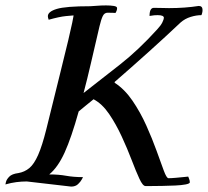

<svg xmlns="http://www.w3.org/2000/svg" viewBox="-57 -686 769 710"><path d="M250 -31Q250 -31 245.5 -22.5Q241 -14 231.5 -5Q222 4 206 4L42 -15Q23 -15 3.5 -12.5Q-16 -10 -37 -4Q-37 -4 -35 -13Q-33 -22 -23 -32.5Q-13 -43 11 -46Q34 -50 51.5 -64.5Q69 -79 84 -113Q99 -147 114 -207Q145 -333 165 -413Q185 -493 195.5 -537.5Q206 -582 210 -601.5Q214 -621 214.5 -625Q215 -629 215 -629Q211 -629 186.5 -626.5Q162 -624 123 -613Q120 -621 120 -626Q120 -643 153 -653Q186 -663 277 -663Q282 -663 299.5 -664.5Q317 -666 335 -666Q352 -666 364 -664Q376 -662 376 -656Q376 -649 373 -643.5Q370 -638 370 -638Q370 -638 363 -638.5Q356 -639 341 -639Q329 -639 323 -626.5Q317 -614 311 -589Q293 -512 279.5 -453.5Q266 -395 252 -342Q320 -395 387.5 -448Q455 -501 524 -577Q538 -592 543.5 -603.5Q549 -615 549 -620Q549 -630 526 -630Q519 -630 513.5 -629.5Q508 -629 496 -627Q496 -657 512 -657Q532 -657 542.5 -656.5Q553 -656 568 -656Q627 -656 678 -664Q692 -664 692 -649Q692 -642 690 -636Q688 -630 688 -630Q669 -630 648 -623.5Q627 -617 611 -603Q556 -551 491.5 -493Q427 -435 367 -383V-380Q404 -356 433 -313.5Q462 -271 484 -222Q506 -173 522 -128.5Q538 -84 548.5 -55.5Q559 -27 566 -27Q576 -27 593 -28.5Q610 -30 624.5 -31.5Q639 -33 639 -33Q639 -33 642 -25.5Q645 -18 645 -12Q645 -7 629.5 -4Q614 -1 591 0Q568 1 543 1.5Q518 2 500 2H481Q471 2 458.5 -25Q446 -52 430 -94Q414 -136 393 -181.5Q372 -227 346.5 -264.5Q321 -302 289 -319Q273 -306 259.5 -295Q246 -284 234 -274Q207 -177 182 -122Q157 -67 125 -41Q160 -41 187.5 -36Q215 -31 250 -31Z"/></svg>

Font: Sedan
Style: Italic
Weight: 400
Italic angle: -13.8°
Designer: Sebastian Salazar
Foundry: Sebastian Salazar
Version: Version 1.100; ttfautohint (v1.8.4.7-5d5b)